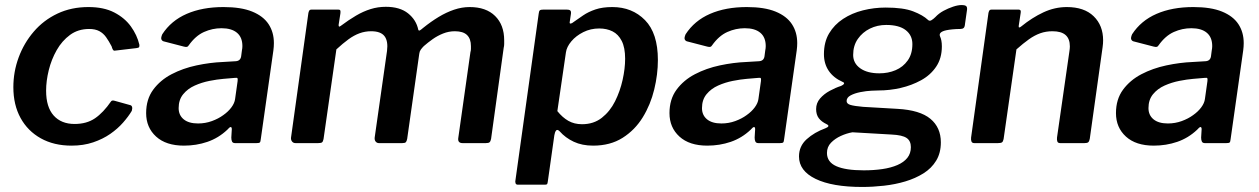

<svg xmlns="http://www.w3.org/2000/svg" viewBox="-20 -568 4995 762"><path d="M331 -540Q392 -540 433.5 -518.5Q475 -497 499.5 -463Q524 -429 533 -391Q534 -384 532 -381Q530 -378 521 -377L436 -367Q431 -366 428 -371Q425 -376 423 -384Q412 -405 401 -420.5Q390 -436 374 -444.5Q358 -453 334 -453Q290 -453 258 -429.5Q226 -406 205 -369Q184 -332 173.5 -289.5Q163 -247 163 -208Q163 -143 193 -109.5Q223 -76 276 -76Q324 -76 357 -98.5Q390 -121 421 -166Q425 -171 435 -168L496 -151Q502 -150 504 -144Q506 -138 503 -128Q490 -106 468.5 -81.5Q447 -57 417.5 -36.5Q388 -16 349.5 -3Q311 10 264 10Q194 10 142 -19Q90 -48 61.5 -100Q33 -152 33 -222Q33 -283 54 -340Q75 -397 114 -442.5Q153 -488 208 -514Q263 -540 331 -540Z M882 -53Q847 -20 803 -5Q759 10 710 10Q639 10 599.5 -26Q560 -62 560 -119Q560 -174 588 -212Q616 -250 661 -273.5Q706 -297 760 -308.5Q814 -320 865 -322L915 -325Q934 -326 937 -344L940 -367Q941 -372 941.5 -376.5Q942 -381 942 -385Q942 -420 920.5 -438Q899 -456 859 -456Q823 -456 789.5 -441Q756 -426 729 -388Q726 -383 722 -382Q718 -381 710 -383L629 -404Q623 -406 620.5 -412Q618 -418 624 -432Q659 -486 721 -513Q783 -540 867 -540Q937 -540 981 -522Q1025 -504 1046 -472Q1067 -440 1067 -397Q1067 -390 1066.5 -383Q1066 -376 1065 -368L1015 -16Q1014 -5 1011 -2.5Q1008 0 998 0H913Q904 0 901 -6Q898 -12 898 -22L900 -56Q899 -73 882 -53ZM923 -246Q924 -255 922.5 -257.5Q921 -260 913 -259L866 -255Q842 -253 811.5 -247Q781 -241 753 -228.5Q725 -216 707 -194Q689 -172 689 -139Q689 -111 709 -94.5Q729 -78 766 -78Q795 -78 821 -87.5Q847 -97 866 -111Q886 -125 898.5 -142Q911 -159 913 -175Z M1153 0Q1144 0 1139 -6.5Q1134 -13 1135 -22L1204 -517Q1206 -525 1208.5 -527.5Q1211 -530 1217 -530H1322Q1329 -530 1330.5 -526.5Q1332 -523 1331 -515L1324 -470Q1323 -458 1332 -465Q1364 -489 1393 -506Q1422 -523 1451 -532Q1480 -541 1511 -541Q1567 -541 1599.5 -515Q1632 -489 1640 -450Q1642 -445 1646.5 -447.5Q1651 -450 1659 -457Q1690 -482 1720.5 -500.5Q1751 -519 1782 -529.5Q1813 -540 1844 -540Q1909 -540 1945 -504.5Q1981 -469 1981 -408Q1981 -401 1981 -393.5Q1981 -386 1979 -378L1929 -17Q1927 -7 1923 -3.5Q1919 0 1908 0H1816Q1795 0 1799 -22L1847 -361Q1849 -367 1849 -374Q1849 -381 1849 -385Q1849 -414 1833.5 -429Q1818 -444 1785 -444Q1761 -444 1738.5 -435Q1716 -426 1697 -412.5Q1678 -399 1662 -385Q1655 -378 1650 -371Q1645 -364 1644 -355L1596 -17Q1594 -7 1590.5 -3.5Q1587 0 1576 0H1484Q1476 0 1471 -6Q1466 -12 1467 -22L1516 -366Q1521 -405 1506 -424.5Q1491 -444 1453 -444Q1429 -444 1407 -436Q1385 -428 1363 -412Q1341 -396 1315 -372L1264 -16Q1262 -6 1258 -3Q1254 0 1242 0H1153Z M2035 165Q2028 165 2026 159Q2024 153 2026 145L2118 -514Q2119 -524 2122.5 -527Q2126 -530 2138 -530H2228Q2238 -530 2242.5 -527Q2247 -524 2246 -514L2241 -480Q2240 -474 2245 -474.5Q2250 -475 2257 -481Q2274 -493 2294.5 -507Q2315 -521 2343 -530.5Q2371 -540 2410 -540Q2489 -540 2540 -488Q2591 -436 2591 -330Q2591 -273 2576.5 -213Q2562 -153 2531 -102.5Q2500 -52 2451 -21Q2402 10 2334 10Q2290 10 2257 -5.5Q2224 -21 2201 -47Q2192 -56 2187 -50Q2182 -44 2180 -31L2154 153Q2153 161 2151 163Q2149 165 2142 165H2035ZM2290 -75Q2336 -75 2368.5 -100.5Q2401 -126 2421 -166Q2441 -206 2451 -251Q2461 -296 2461 -335Q2461 -379 2447.5 -405.5Q2434 -432 2411 -443.5Q2388 -455 2358 -455Q2324 -455 2295 -440.5Q2266 -426 2247.5 -404Q2229 -382 2226 -360L2192 -127Q2212 -102 2235.5 -88.5Q2259 -75 2290 -75Z M2959 -53Q2924 -20 2880 -5Q2836 10 2787 10Q2716 10 2676.5 -26Q2637 -62 2637 -119Q2637 -174 2665 -212Q2693 -250 2738 -273.5Q2783 -297 2837 -308.5Q2891 -320 2942 -322L2992 -325Q3011 -326 3014 -344L3017 -367Q3018 -372 3018.5 -376.5Q3019 -381 3019 -385Q3019 -420 2997.5 -438Q2976 -456 2936 -456Q2900 -456 2866.5 -441Q2833 -426 2806 -388Q2803 -383 2799 -382Q2795 -381 2787 -383L2706 -404Q2700 -406 2697.5 -412Q2695 -418 2701 -432Q2736 -486 2798 -513Q2860 -540 2944 -540Q3014 -540 3058 -522Q3102 -504 3123 -472Q3144 -440 3144 -397Q3144 -390 3143.5 -383Q3143 -376 3142 -368L3092 -16Q3091 -5 3088 -2.5Q3085 0 3075 0H2990Q2981 0 2978 -6Q2975 -12 2975 -22L2977 -56Q2976 -73 2959 -53ZM3000 -246Q3001 -255 2999.5 -257.5Q2998 -260 2990 -259L2943 -255Q2919 -253 2888.5 -247Q2858 -241 2830 -228.5Q2802 -216 2784 -194Q2766 -172 2766 -139Q2766 -111 2786 -94.5Q2806 -78 2843 -78Q2872 -78 2898 -87.5Q2924 -97 2943 -111Q2963 -125 2975.5 -142Q2988 -159 2990 -175Z M3402 174Q3283 174 3217 142Q3151 110 3151 53Q3151 12 3181.5 -15.5Q3212 -43 3256 -59Q3266 -63 3267.5 -67Q3269 -71 3261 -75Q3240 -85 3229.5 -99Q3219 -113 3219 -135Q3219 -159 3234.5 -177Q3250 -195 3273 -207.5Q3296 -220 3318 -227Q3327 -231 3329.5 -235.5Q3332 -240 3324 -243Q3288 -259 3269 -287Q3250 -315 3250 -353Q3250 -401 3270.5 -435.5Q3291 -470 3326 -493Q3361 -516 3405 -527Q3449 -538 3495 -538Q3565 -538 3604 -523Q3643 -508 3663 -489Q3669 -483 3677 -488Q3685 -493 3692 -500Q3706 -515 3724.5 -525Q3743 -535 3762.5 -541.5Q3782 -548 3797 -548Q3808 -548 3813.5 -544.5Q3819 -541 3818 -530L3810 -474Q3809 -461 3804.5 -457Q3800 -453 3791 -453Q3775 -453 3760 -451.5Q3745 -450 3736 -448Q3703 -441 3711 -423Q3714 -417 3716 -407Q3718 -397 3718 -384Q3718 -337 3695.5 -303.5Q3673 -270 3635.5 -249.5Q3598 -229 3554.5 -219Q3511 -209 3467 -209Q3459 -209 3438.5 -208Q3418 -207 3395 -202.5Q3372 -198 3356 -189.5Q3340 -181 3340 -167Q3340 -156 3355.5 -151.5Q3371 -147 3405 -144L3542 -136Q3631 -131 3672.5 -96.5Q3714 -62 3714 -3Q3714 39 3695.5 69.5Q3677 100 3645 120Q3613 140 3573 152Q3533 164 3488.5 169Q3444 174 3402 174ZM3408 108Q3448 108 3482 103Q3516 98 3541.5 87Q3567 76 3581 58.5Q3595 41 3595 16Q3595 -9 3578 -20.5Q3561 -32 3519 -34L3363 -43Q3340 -39 3317 -28.5Q3294 -18 3278 -1.5Q3262 15 3262 39Q3262 75 3299 91.5Q3336 108 3408 108ZM3470 -277Q3505 -277 3534.5 -289.5Q3564 -302 3582.5 -328Q3601 -354 3601 -393Q3601 -428 3574.5 -448.5Q3548 -469 3497 -469Q3462 -469 3432.5 -454.5Q3403 -440 3384.5 -413.5Q3366 -387 3366 -350Q3366 -317 3394 -297Q3422 -277 3470 -277Z M3847 0Q3838 0 3835.5 -6.5Q3833 -13 3834 -22L3903 -517Q3905 -525 3907.5 -527.5Q3910 -530 3916 -530H4022Q4027 -530 4029.5 -527.5Q4032 -525 4031 -518L4023 -465Q4022 -454 4033 -463Q4076 -498 4121 -519Q4166 -540 4214 -540Q4283 -540 4320.5 -503.5Q4358 -467 4358 -408Q4358 -402 4357.5 -395Q4357 -388 4356 -381L4305 -17Q4303 -7 4299 -3.5Q4295 0 4284 0H4188Q4179 0 4176.5 -6Q4174 -12 4175 -22L4224 -363Q4225 -369 4225.5 -374.5Q4226 -380 4226 -384Q4226 -414 4209 -429Q4192 -444 4157 -444Q4131 -444 4108.5 -436Q4086 -428 4063.5 -412Q4041 -396 4014 -372L3963 -16Q3961 -6 3956.5 -3Q3952 0 3940 0H3847Z M4731 -53Q4696 -20 4652 -5Q4608 10 4559 10Q4488 10 4448.5 -26Q4409 -62 4409 -119Q4409 -174 4437 -212Q4465 -250 4510 -273.5Q4555 -297 4609 -308.5Q4663 -320 4714 -322L4764 -325Q4783 -326 4786 -344L4789 -367Q4790 -372 4790.5 -376.5Q4791 -381 4791 -385Q4791 -420 4769.5 -438Q4748 -456 4708 -456Q4672 -456 4638.5 -441Q4605 -426 4578 -388Q4575 -383 4571 -382Q4567 -381 4559 -383L4478 -404Q4472 -406 4469.5 -412Q4467 -418 4473 -432Q4508 -486 4570 -513Q4632 -540 4716 -540Q4786 -540 4830 -522Q4874 -504 4895 -472Q4916 -440 4916 -397Q4916 -390 4915.5 -383Q4915 -376 4914 -368L4864 -16Q4863 -5 4860 -2.5Q4857 0 4847 0H4762Q4753 0 4750 -6Q4747 -12 4747 -22L4749 -56Q4748 -73 4731 -53ZM4772 -246Q4773 -255 4771.5 -257.5Q4770 -260 4762 -259L4715 -255Q4691 -253 4660.5 -247Q4630 -241 4602 -228.5Q4574 -216 4556 -194Q4538 -172 4538 -139Q4538 -111 4558 -94.5Q4578 -78 4615 -78Q4644 -78 4670 -87.5Q4696 -97 4715 -111Q4735 -125 4747.5 -142Q4760 -159 4762 -175Z"/></svg>

Font: Libre Franklin SemiBold
Style: Italic
Weight: 600
Italic angle: -8°
Designer: Pablo Impallari, Rodrigo Fuenzalida, Nhung Nguyen
Foundry: Impallari Type
Version: Version 3.000